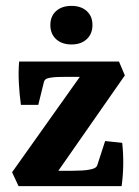

<svg xmlns="http://www.w3.org/2000/svg" viewBox="-20 -632 473 652"><path d="M261 -385 268 -371H203Q190 -371 175.5 -370.5Q161 -370 150 -368Q142 -367 136 -363.5Q130 -360 128 -349L110 -276H51Q46 -312 44 -350.5Q42 -389 45 -423H384L404 -376L169 -39L162 -52H223Q240 -52 258 -53Q276 -54 289 -57Q298 -59 303.5 -62.5Q309 -66 311 -73L337 -153L395 -147Q399 -110 398.5 -73Q398 -36 393 0H43L21 -47ZM294 -547Q294 -517 274.5 -499Q255 -481 223 -481Q190 -481 170.5 -499Q151 -517 151 -547Q151 -577 170.5 -594.5Q190 -612 223 -612Q255 -612 274.5 -594.5Q294 -577 294 -547Z"/></svg>

Font: Yrsa
Style: Regular
Weight: 400
Designer: Anna Giedrys (Yrsa+Rasa design), David Brezina (Yrsa art-direction, Rasa art-direction, design)
Foundry: Rosetta Type Foundry
Version: Version 2.004